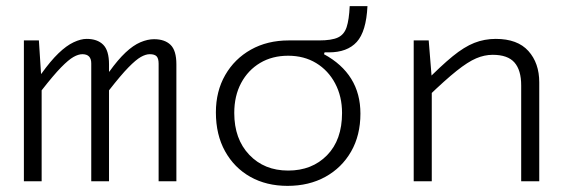

<svg xmlns="http://www.w3.org/2000/svg" viewBox="-20 -592 1882 627"><path d="M107 -460 114 -351H115Q145 -393 171 -418Q197 -443 220.5 -454Q244 -465 263 -465Q298 -465 317 -446Q336 -427 336 -382V-358H337Q365 -397 390 -420.5Q415 -444 438.5 -454Q462 -464 483 -464Q518 -464 537 -445.5Q556 -427 556 -382V0H498V-384Q498 -401 491.5 -408Q485 -415 469 -415Q456 -415 440 -406Q424 -397 399.5 -372Q375 -347 336 -297V0H278V-385Q278 -415 249 -415Q236 -415 220 -406Q204 -397 179.5 -372Q155 -347 116 -297V0H58V-460Z M923 -460 1038 -415Q1097 -383 1127 -334.5Q1157 -286 1157 -221Q1157 -150 1126.5 -97Q1096 -44 1042.5 -14.5Q989 15 919 15Q850 15 797.5 -14.5Q745 -44 715 -98Q685 -152 685 -225Q685 -294 715.5 -347Q746 -400 799.5 -430Q853 -460 923 -460ZM921 -35Q999 -35 1048 -85Q1097 -135 1097 -223Q1097 -277 1074.5 -319.5Q1052 -362 1012.5 -386Q973 -410 921 -410Q869 -410 829.5 -386.5Q790 -363 767.5 -321Q745 -279 745 -223Q745 -138 794 -86.5Q843 -35 921 -35ZM1054 -421Q1050 -421 1046.5 -421Q1043 -421 1040 -421L1038 -415L923 -428V-460H1022Q1063 -460 1083.5 -469.5Q1104 -479 1112 -503.5Q1120 -528 1122 -572H1180Q1176 -489 1145 -455Q1114 -421 1054 -421Z M1380 -460 1390 -336V-335V0H1331V-460ZM1378 -277 1367 -323Q1420 -377 1458 -408Q1496 -439 1529 -452Q1562 -465 1599 -465Q1670 -465 1705.5 -425.5Q1741 -386 1741 -323V0H1682V-313Q1682 -363 1660 -388Q1638 -413 1589 -413Q1562 -413 1535 -401.5Q1508 -390 1471 -360.5Q1434 -331 1378 -277Z"/></svg>

Font: Intel One Mono Light
Style: Regular
Weight: 300
Monospace: yes
Designer: Fred Shallcrass
Foundry: Frere-Jones Type LLC
Version: Version 1.004